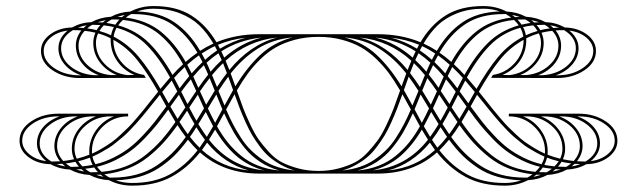

<svg xmlns="http://www.w3.org/2000/svg" viewBox="-20 -566 2077 626"><path d="M174.8 -186.6H170.5Q121.5 -186.6 87 -163.2Q52.4 -139.9 52.4 -107.1Q52.4 -83 74.5 -64Q96.6 -45 130.7 -40.6Q100.5 -65.1 100.5 -98.3Q100.5 -128.1 121.1 -151.7Q141.6 -175.3 174.8 -186.6ZM233.8 -186.6H227.3Q178.3 -186.6 143.8 -160.6Q109.3 -134.6 109.3 -98.3Q109.3 -62.9 147.7 -39.3H148.6Q158.2 -39.3 175.7 -40.2Q157.3 -63.4 157.3 -89.6Q157.3 -121.9 178.5 -148.2Q199.7 -174.4 233.8 -186.6ZM292.8 -186.6H284.1Q235.1 -186.6 200.6 -158.2Q166.1 -129.8 166.1 -89.6Q166.1 -63.4 186.2 -41.1Q199.3 -42.4 221.6 -46.8Q214.2 -62.9 214.2 -80.9Q214.2 -116.3 236.2 -144.9Q258.3 -173.5 292.8 -186.6ZM351.4 -186.6H340.9Q292.8 -186.6 257.9 -155.6Q222.9 -124.6 222.9 -80.9Q222.9 -64.2 230.3 -48.5Q251.3 -53.8 271.4 -61.6Q271 -65.1 271 -72.1Q271 -110.6 293.5 -141.8Q316 -173.1 351.4 -186.6ZM192.7 -23.6Q187.5 -27.5 183.1 -31.9Q180.1 -31.5 174 -31.5Q167.8 -31.5 164.8 -31Q178.8 -25.3 192.7 -23.6ZM237.3 -22.7Q230.3 -30.6 226 -38.5Q210.7 -35 194.5 -33.2Q201.5 -27.5 210.7 -21.9H214.2Q222.5 -21.9 237.3 -22.7ZM281.9 -28.4Q275.8 -40.2 273.2 -52Q253.9 -44.6 235.1 -40.2Q240.8 -31.5 248.7 -23.6Q269.2 -25.8 281.9 -28.4ZM522.3 -219 501.3 -257Q496.1 -250.9 482.5 -233.8Q469 -216.8 463.1 -209.6Q457.2 -202.4 444.3 -186.8Q431.4 -171.3 424.2 -163.5Q417 -155.6 404.1 -142Q391.2 -128.5 382 -120.8Q372.8 -113.2 359.7 -102.3Q346.6 -91.3 335 -84.1Q323.4 -76.9 309.7 -69.3Q295.9 -61.6 281.5 -55.5Q283.7 -43.7 291.1 -30.6Q322.6 -38 351.4 -52.7Q380.2 -67.3 401.4 -83.5Q422.6 -99.7 446.2 -124.8Q469.8 -149.9 484.9 -169.4Q500 -188.8 522.3 -219ZM558.1 -267.9 539.8 -303.3 508.7 -266.2 529.7 -229ZM597 -317.7Q587.4 -337.8 582.2 -347.5Q561.2 -327.4 547.6 -312.1L565.6 -278Q579.1 -296.3 597 -317.7ZM640.3 -363.6Q638.5 -367.1 634.6 -374.3Q630.7 -381.6 628.5 -385.5Q610.1 -372.4 590.5 -354.9Q594 -348.8 604.9 -326.9Q625.4 -349.7 640.3 -363.6ZM697.1 -407.3Q736 -430.9 781.5 -443.2Q732.1 -437.5 690.6 -420ZM687.9 -401.7 680.5 -415.6Q661.3 -406.9 637.7 -391.6Q641.6 -385.1 648.6 -371.1Q668.7 -389 687.9 -401.7ZM254.8 -6.6Q251.3 -9.2 245.2 -14.4Q234.7 -13.5 228.6 -13.5Q239.9 -9.6 254.8 -6.6ZM299.4 -4.8Q293.3 -10.9 287.2 -20.1Q281.9 -18.8 257.4 -15.7Q267.9 -7.9 274 -4.4H279.7Q292.8 -4.4 299.4 -4.8ZM552 -168.3 528.4 -208.5Q507.4 -179.6 491.5 -159.7Q475.5 -139.9 452.4 -115.6Q429.2 -91.3 407.3 -75Q385.5 -58.6 356.6 -44.1Q327.8 -29.7 296.3 -22.3Q302.4 -14 311.2 -5.7Q353.6 -9.6 389.6 -23.4Q425.7 -37.2 455 -60.8Q484.3 -84.4 506.1 -109Q528 -133.7 552 -168.3ZM584.4 -215.9 563.4 -257 535.4 -218.5 559 -178.3ZM619.8 -269.2 602.3 -307.3Q587.4 -289.3 570.8 -267L591.3 -226.8ZM658.7 -322.6Q653 -336.5 644.7 -353.6Q626.3 -336.1 610.1 -316.4L626.7 -279.7Q643.4 -303.8 658.7 -322.6ZM711.1 -378.1Q765.7 -426.1 832.6 -443.6Q759.6 -435.8 701.5 -398.6Q705 -392 711.1 -378.1ZM702.8 -370.2 692.3 -392.5Q671.3 -378.1 653.4 -361.5Q656.5 -355.8 666.5 -332.2Q682.7 -351.4 702.8 -370.2ZM317.3 10.5Q311.2 6.1 308.1 3.5Q303.3 3.9 293.3 3.9Q307.3 8.7 317.3 10.5ZM585.7 -119.3Q572.1 -136.8 558.6 -158.2Q535.4 -125.4 513.1 -101Q490.8 -76.5 462 -53.5Q433.1 -30.6 397.5 -16.6Q361.9 -2.6 320.4 2.2Q330 9.6 337.4 13.1H345.3Q388.1 13.1 424.6 3.3Q461.1 -6.6 489.9 -25.6Q518.8 -44.6 541.3 -66.9Q563.8 -89.2 585.7 -119.3ZM614.1 -161.7Q603.6 -179.2 590 -205L565.1 -168.3Q582.6 -141.2 592.2 -128.5Q607.1 -150.3 614.1 -161.7ZM645.1 -212.8 625 -257.4 597 -215.5Q608.4 -193.2 620.6 -172.2ZM680.1 -270.5 663.5 -311.2Q644.7 -287.6 632 -268.4L652.1 -224.7ZM727.7 -337.8Q795.5 -420.5 883.3 -443.6Q787.6 -433.6 715.5 -368Q719.8 -358 727.7 -337.8ZM719.8 -327.8Q714.6 -341.8 707.2 -360.1Q690.1 -344 671.3 -321.2L687.5 -282.3Q699.7 -301.6 719.8 -327.8ZM624.1 -76Q609.3 -90.5 592.7 -110.6Q571.2 -81.3 549.2 -59.4Q527.1 -37.6 498.7 -18.8Q470.3 0 434.7 10.3Q399 20.5 357.5 21.9Q382.4 30.6 410.8 30.6Q482.5 30.6 533.4 2.8Q584.4 -24.9 624.1 -76ZM648.2 -110.1Q633.3 -129.4 620.2 -151.2Q618 -147.7 613.9 -141.2Q609.7 -134.6 606.2 -129.4Q602.7 -124.1 599.2 -119.8Q615.8 -98.8 630.7 -84.4Q636.8 -92.7 648.2 -110.1ZM674.8 -154.3Q666.5 -169.6 650.8 -201L626.7 -161.3Q640.7 -138.5 654.3 -119.8Q668.3 -142.5 674.8 -154.3ZM705 -209.4 685.3 -257.9 657.8 -212.4Q667.8 -191 681.4 -165.6ZM747.4 -284.5Q785.4 -346.6 828.7 -387Q871.9 -427.4 933.6 -444.1Q868 -437.5 819.9 -407.1Q771.9 -376.7 732.1 -326.5ZM739.9 -272.3 724.2 -316Q706.7 -292 692.3 -269.7L712 -222ZM790.2 -10.5Q711.5 -32.3 655.2 -101Q641.6 -81.3 638.5 -76.9Q701.9 -19.2 790.2 -10.5ZM351.4 -477.7Q337 -481.2 318.2 -483.4Q310.8 -476 304.2 -465Q326.9 -458.5 342.2 -451Q344.8 -465.5 351.4 -477.7ZM360.1 -475.5Q352.3 -460.7 350.5 -446.7Q398.2 -421.8 432.9 -380Q467.7 -338.3 503.1 -276.2L534.5 -313.4Q499.1 -377.6 458.9 -418.5Q418.7 -459.4 360.1 -475.5ZM280.6 -485.1Q271.9 -480.3 264.4 -473.3Q280.6 -471.6 295 -467.7Q299.8 -476.4 307.3 -484.3Q292.4 -485.1 284.1 -485.1ZM262.7 -483.4Q248.3 -481.6 234.3 -476L252.6 -474.7Q257.4 -479.5 262.7 -483.4ZM840.5 -10.5Q787.2 -25.3 749.1 -59Q711.1 -92.7 681.4 -143.4Q665.6 -117.1 661.3 -110.6Q731.2 -21.4 840.5 -10.5ZM380.7 -500.9Q372.4 -493.4 365.4 -483.4Q425.3 -466.3 466.1 -425.7Q507 -385.1 542.4 -321.7Q557.7 -339.2 576.9 -356.6Q559.9 -386.8 542.2 -409.7Q524.5 -432.7 500.9 -452.8Q477.3 -472.9 447.1 -485.1Q417 -497.4 380.7 -500.9ZM344 -502.6Q333 -496.5 326.9 -491.3Q338.7 -489.5 356.2 -485.6Q360.6 -492.6 369.3 -502.2Q363.2 -502.6 349.7 -502.6ZM324.7 -500.4Q309.9 -497.4 298.5 -493.4Q301.1 -493.4 306.8 -493.2Q312.5 -493 315.1 -492.6Q321.2 -497.8 324.7 -500.4ZM890.7 -10.1Q856.6 -19.7 828.5 -38Q800.3 -56.4 778.8 -82.4Q757.4 -108.4 741.9 -135.1Q726.4 -161.7 710.7 -196.7L687.5 -154.3Q704.5 -124.1 723.1 -101.2Q741.7 -78.2 766.2 -58.1Q790.6 -38 821.9 -25.8Q853.1 -13.5 890.7 -10.1ZM387.2 -517.5Q376.7 -515.7 362.8 -510.9Q368 -510.9 377.6 -510.1Q381.6 -513.5 387.2 -517.5ZM407.3 -520.1Q397.7 -514.4 389.9 -508.7Q458.5 -500 504.6 -462.6Q550.7 -425.3 585.2 -364.1Q604.5 -381.1 623.7 -394.2Q589.2 -454.1 540 -487.1Q490.8 -520.1 415.2 -520.1ZM427.4 -528.8Q500.9 -526.2 549.4 -492.8Q597.9 -459.4 632.4 -400.3Q653 -413.5 675.7 -424Q654.7 -459.4 629.8 -483.4Q604.9 -507.4 566.9 -522.5Q528.8 -537.6 480.8 -537.6Q452.4 -537.6 427.4 -528.8ZM940.6 -10.1Q916.5 -17 895.5 -28.8Q874.6 -40.6 858.6 -54.2Q842.7 -67.7 827.8 -87.6Q812.9 -107.5 802.4 -125Q792 -142.5 780.6 -167.8Q769.2 -193.2 762 -212Q754.8 -230.8 744.8 -258.7L717.2 -208.9Q729 -181.4 740.2 -160.2Q751.3 -139 766.2 -116Q781 -93.1 798.3 -76.3Q815.6 -59.4 836.5 -45Q857.5 -30.6 883.7 -21.9Q910 -13.1 940.6 -10.1ZM240.4 -311.6Q188.8 -311.6 151.2 -337Q113.6 -362.3 113.6 -399.9Q113.6 -431.4 143.1 -453.5Q172.6 -475.5 215 -476.4Q243.9 -492.6 278.4 -493.9Q305.9 -509.2 341.8 -511.4Q370.6 -526.7 405.2 -528.4Q439.7 -546.3 480.8 -546.3Q555.1 -546.3 603.8 -515.5Q652.5 -484.7 685.8 -428.3Q748.7 -454.5 826 -454.5H1210.7Q1288 -454.5 1351 -428.3Q1384.2 -484.7 1432.9 -515.5Q1481.6 -546.3 1555.9 -546.3Q1597 -546.3 1631.6 -528.4Q1666.1 -526.7 1694.9 -511.4Q1730.8 -509.2 1758.3 -493.9Q1792.8 -492.6 1821.7 -476.4Q1864.1 -475.5 1893.6 -453.5Q1923.1 -431.4 1923.1 -399.9Q1923.1 -362.3 1885.5 -337Q1847.9 -311.6 1796.3 -311.6L1581.3 -312.1L1587 -321.7Q1629.4 -328.2 1658.2 -360.4Q1687.1 -392.5 1687.1 -434.9V-436.2Q1642 -411.3 1609 -370Q1576 -328.7 1541.1 -267Q1547.2 -259.6 1564.5 -238Q1581.7 -216.3 1588.7 -207.6Q1595.7 -198.9 1611.9 -179.9Q1628.1 -160.8 1637.9 -151.2Q1647.7 -141.6 1663.7 -126.5Q1679.6 -111.5 1692.7 -102.3Q1705.9 -93.1 1722.7 -82.8Q1739.5 -72.6 1756.6 -65.1Q1756.6 -66.4 1756.8 -68.6Q1757 -70.8 1757 -72.1Q1757 -119.3 1722 -153Q1687.1 -186.6 1639 -186.6V-195.4H1866.3Q1917.8 -195.4 1955.4 -170Q1993 -144.7 1993 -107.1Q1993 -75.6 1963.5 -53.5Q1934 -31.5 1891.6 -30.6Q1862.8 -14.4 1828.2 -13.1Q1800.7 2.2 1764.9 4.4Q1736 19.7 1701.5 21.4Q1667 39.3 1625.9 39.3Q1551.1 39.3 1498.5 10.9Q1445.8 -17.5 1404.7 -69.1Q1326.9 0 1210.7 0H826Q709.8 0 632 -69.1Q590.9 -17.5 538.2 10.9Q485.6 39.3 410.8 39.3Q369.8 39.3 335.2 21.4Q300.7 19.7 271.9 4.4Q236 2.2 208.5 -13.1Q174 -14.4 145.1 -30.6Q102.7 -31.5 73.2 -53.5Q43.7 -75.6 43.7 -107.1Q43.7 -144.7 81.3 -170Q118.9 -195.4 170.5 -195.4H397.7V-186.6Q349.7 -186.6 314.7 -153Q279.7 -119.3 279.7 -72.1Q279.7 -70.8 279.9 -68.6Q280.2 -66.4 280.2 -65.1Q297.2 -72.6 314 -82.8Q330.9 -93.1 344 -102.3Q357.1 -111.5 373 -126.5Q389 -141.6 398.8 -151.2Q408.7 -160.8 424.8 -179.9Q441 -198.9 448 -207.6Q455 -216.3 472.2 -238Q489.5 -259.6 495.6 -267Q460.7 -328.7 427.7 -370Q394.7 -411.3 349.7 -436.2V-434.9Q349.7 -392.5 378.5 -360.4Q407.3 -328.2 449.7 -321.7L455.4 -312.1ZM240.4 -320.4H244.8Q211.5 -331.7 191 -355.6Q170.5 -379.4 170.5 -408.7Q170.5 -441.9 200.6 -466.3Q166.5 -462 144.4 -443Q122.4 -424 122.4 -399.9Q122.4 -367.1 156.9 -343.8Q191.4 -320.4 240.4 -320.4ZM287.2 -320.8H302.4Q268.8 -333 248 -359Q227.3 -385.1 227.3 -417.4Q227.3 -444.1 245.2 -466.8Q236.5 -467.7 218.5 -467.7H217.7Q179.2 -444.1 179.2 -408.7Q179.2 -374.1 210.4 -349Q241.7 -323.9 287.2 -320.8ZM340.5 -321.2H361Q326.9 -334.8 305.5 -363Q284.1 -391.2 284.1 -426.1Q284.1 -442.7 291.1 -459.4Q273.2 -463.7 256.1 -465.5Q236 -443.2 236 -417.4Q236 -380.2 266.2 -352.9Q296.3 -325.6 340.5 -321.2ZM394.7 -321.2 418.3 -321.7Q383.7 -336.1 362.3 -366.7Q340.9 -397.3 340.9 -434.9V-441Q322.6 -450.6 299.8 -457.2Q292.8 -441.9 292.8 -426.1Q292.8 -386.4 322.3 -356.4Q351.8 -326.5 394.7 -321.2ZM1861.9 -186.6Q1895.1 -175.3 1915.6 -151.7Q1936.2 -128.1 1936.2 -98.3Q1936.2 -65.1 1906 -40.6Q1940.1 -45 1962.2 -64Q1984.3 -83 1984.3 -107.1Q1984.3 -139.9 1949.7 -163.2Q1915.2 -186.6 1866.3 -186.6ZM1802.9 -186.6Q1837 -174.4 1858.2 -148.2Q1879.4 -121.9 1879.4 -89.6Q1879.4 -63.4 1861 -40.2Q1878.5 -39.3 1888.1 -39.3H1889Q1927.4 -62.9 1927.4 -98.3Q1927.4 -134.6 1892.9 -160.6Q1858.4 -186.6 1809.4 -186.6ZM1743.9 -186.6Q1778.4 -173.5 1800.5 -144.9Q1822.6 -116.3 1822.6 -80.9Q1822.6 -62.9 1815.1 -46.8Q1837.4 -42.4 1850.5 -41.1Q1870.6 -63.4 1870.6 -89.6Q1870.6 -129.8 1836.1 -158.2Q1801.6 -186.6 1752.6 -186.6ZM1685.3 -186.6Q1720.7 -173.1 1743.2 -141.8Q1765.7 -110.6 1765.7 -72.1Q1765.7 -65.1 1765.3 -61.6Q1785.4 -53.8 1806.4 -48.5Q1813.8 -64.2 1813.8 -80.9Q1813.8 -124.6 1778.8 -155.6Q1743.9 -186.6 1695.8 -186.6ZM1844 -23.6Q1858 -25.3 1871.9 -31Q1868.9 -31.5 1862.8 -31.5Q1856.6 -31.5 1853.6 -31.9Q1849.2 -27.5 1844 -23.6ZM1799.4 -22.7Q1814.2 -21.9 1822.6 -21.9H1826Q1835.2 -27.5 1842.2 -33.2Q1826 -35 1810.8 -38.5Q1806.4 -30.6 1799.4 -22.7ZM1754.8 -28.4Q1767.5 -25.8 1788 -23.6Q1795.9 -31.5 1801.6 -40.2Q1782.8 -44.6 1763.5 -52Q1760.9 -40.2 1754.8 -28.4ZM1514.4 -219Q1536.7 -188.8 1551.8 -169.4Q1566.9 -149.9 1590.5 -124.8Q1614.1 -99.7 1635.3 -83.5Q1656.5 -67.3 1685.3 -52.7Q1714.2 -38 1745.6 -30.6Q1753.1 -43.7 1755.2 -55.5Q1740.8 -61.6 1727.1 -69.3Q1713.3 -76.9 1701.7 -84.1Q1690.1 -91.3 1677 -102.3Q1663.9 -113.2 1654.7 -120.8Q1645.5 -128.5 1632.6 -142Q1619.8 -155.6 1612.5 -163.5Q1605.3 -171.3 1592.4 -186.8Q1579.5 -202.4 1573.6 -209.6Q1567.7 -216.8 1554.2 -233.8Q1540.6 -250.9 1535.4 -257ZM1478.6 -267.9 1507 -229 1528 -266.2 1496.9 -303.3ZM1439.7 -317.7Q1457.6 -296.3 1471.2 -278L1489.1 -312.1Q1475.5 -327.4 1454.5 -347.5Q1449.3 -337.8 1439.7 -317.7ZM1396.4 -363.6Q1411.3 -349.7 1431.8 -326.9Q1442.7 -348.8 1446.2 -354.9Q1426.6 -372.4 1408.2 -385.5Q1406 -381.6 1402.1 -374.3Q1398.2 -367.1 1396.4 -363.6ZM1339.6 -407.3 1346.2 -420Q1304.6 -437.5 1255.2 -443.2Q1300.7 -430.9 1339.6 -407.3ZM1348.8 -401.7Q1368 -389 1388.1 -371.1Q1395.1 -385.1 1399 -391.6Q1375.4 -406.9 1356.2 -415.6ZM1781.9 -6.6Q1796.8 -9.6 1808.1 -13.5Q1802 -13.5 1791.5 -14.4Q1785.4 -9.2 1781.9 -6.6ZM1737.3 -4.8Q1743.9 -4.4 1757 -4.4H1762.7Q1768.8 -7.9 1779.3 -15.7Q1754.8 -18.8 1749.6 -20.1Q1743.4 -10.9 1737.3 -4.8ZM1484.7 -168.3Q1508.7 -133.7 1530.6 -109Q1552.4 -84.4 1581.7 -60.8Q1611 -37.2 1647.1 -23.4Q1683.1 -9.6 1725.5 -5.7Q1734.3 -14 1740.4 -22.3Q1708.9 -29.7 1680.1 -44.1Q1651.2 -58.6 1629.4 -75Q1607.5 -91.3 1584.4 -115.6Q1561.2 -139.9 1545.2 -159.7Q1529.3 -179.6 1508.3 -208.5ZM1452.4 -215.9 1477.7 -178.3 1501.3 -218.5 1473.3 -257ZM1417 -269.2 1445.4 -226.8 1465.9 -267Q1449.3 -289.3 1434.4 -307.3ZM1378.1 -322.6Q1393.4 -303.8 1410 -279.7L1426.6 -316.4Q1410.4 -336.1 1392 -353.6Q1383.7 -336.5 1378.1 -322.6ZM1325.6 -378.1Q1331.7 -392 1335.2 -398.6Q1277.1 -435.8 1204.1 -443.6Q1271 -426.1 1325.6 -378.1ZM1333.9 -370.2Q1354 -351.4 1370.2 -332.2Q1380.2 -355.8 1383.3 -361.5Q1365.4 -378.1 1344.4 -392.5ZM1719.4 10.5Q1729.5 8.7 1743.4 3.9Q1733.4 3.9 1728.6 3.5Q1725.5 6.1 1719.4 10.5ZM1451 -119.3Q1472.9 -89.2 1495.4 -66.9Q1517.9 -44.6 1546.8 -25.6Q1575.6 -6.6 1612.1 3.3Q1648.6 13.1 1691.4 13.1H1699.3Q1706.7 9.6 1716.3 2.2Q1674.8 -2.6 1639.2 -16.6Q1603.6 -30.6 1574.7 -53.5Q1545.9 -76.5 1523.6 -101Q1501.3 -125.4 1478.1 -158.2Q1464.6 -136.8 1451 -119.3ZM1422.6 -161.7Q1429.6 -150.3 1444.5 -128.5Q1454.1 -141.2 1471.6 -168.3L1446.7 -205Q1433.1 -179.2 1422.6 -161.7ZM1391.6 -212.8 1416.1 -172.2Q1428.3 -193.2 1439.7 -215.5L1411.7 -257.4ZM1356.6 -270.5 1384.6 -224.7 1404.7 -268.4Q1392 -287.6 1373.3 -311.2ZM1309 -337.8Q1316.9 -358 1321.2 -368Q1249.1 -433.6 1153.4 -443.6Q1241.3 -420.5 1309 -337.8ZM1316.9 -327.8Q1337 -301.6 1349.2 -282.3L1365.4 -321.2Q1346.6 -344 1329.5 -360.1Q1322.1 -341.8 1316.9 -327.8ZM1412.6 -76Q1452.4 -24.9 1503.3 2.8Q1554.2 30.6 1625.9 30.6Q1654.3 30.6 1679.2 21.9Q1637.7 20.5 1602.1 10.3Q1566.4 0 1538 -18.8Q1509.6 -37.6 1487.5 -59.4Q1465.5 -81.3 1444.1 -110.6Q1427.4 -90.5 1412.6 -76ZM1388.5 -110.1Q1399.9 -92.7 1406 -84.4Q1420.9 -98.8 1437.5 -119.8L1416.5 -151.2Q1403.4 -129.4 1388.5 -110.1ZM1361.9 -154.3Q1368.4 -142.5 1382.4 -119.8Q1396 -138.5 1410 -161.3L1385.9 -201Q1370.2 -169.6 1361.9 -154.3ZM1331.7 -209.4 1355.3 -165.6Q1368.9 -191 1378.9 -212.4L1351.4 -257.9ZM1289.3 -284.5 1304.6 -326.5Q1264.9 -376.7 1216.8 -407.1Q1168.7 -437.5 1103.1 -444.1Q1164.8 -427.4 1208 -387Q1251.3 -346.6 1289.3 -284.5ZM1296.8 -272.3 1324.7 -222 1344.4 -269.7Q1330 -292 1312.5 -316ZM1246.5 -10.5Q1334.8 -19.2 1398.2 -76.9Q1395.1 -81.3 1381.6 -101Q1325.2 -32.3 1246.5 -10.5ZM1685.3 -477.7Q1691.9 -465.5 1694.5 -451Q1709.8 -458.5 1732.5 -465Q1726 -476 1718.5 -483.4Q1699.7 -481.2 1685.3 -477.7ZM1676.6 -475.5Q1618 -459.4 1577.8 -418.5Q1537.6 -377.6 1502.2 -313.4L1533.7 -276.2Q1569.1 -338.3 1603.8 -380Q1638.5 -421.8 1686.2 -446.7Q1684.4 -460.7 1676.6 -475.5ZM1756.1 -485.1H1752.6Q1744.3 -485.1 1729.5 -484.3Q1736.9 -476.4 1741.7 -467.7Q1756.1 -471.6 1772.3 -473.3Q1764.9 -480.3 1756.1 -485.1ZM1774 -483.4Q1779.3 -479.5 1784.1 -474.7L1802.4 -476Q1788.5 -481.6 1774 -483.4ZM1196.2 -10.5Q1305.5 -21.4 1375.4 -110.6Q1371.1 -117.1 1355.3 -143.4Q1325.6 -92.7 1287.6 -59Q1249.6 -25.3 1196.2 -10.5ZM1656 -500.9Q1619.8 -497.4 1589.6 -485.1Q1559.4 -472.9 1535.8 -452.8Q1512.2 -432.7 1494.5 -409.7Q1476.8 -386.8 1459.8 -356.6Q1479 -339.2 1494.3 -321.7Q1529.7 -385.1 1570.6 -425.7Q1611.5 -466.3 1671.3 -483.4Q1664.3 -493.4 1656 -500.9ZM1692.7 -502.6H1687.1Q1673.5 -502.6 1667.4 -502.2Q1676.1 -492.6 1680.5 -485.6Q1698 -489.5 1709.8 -491.3Q1703.7 -496.5 1692.7 -502.6ZM1712 -500.4Q1715.5 -497.8 1721.6 -492.6Q1724.2 -493 1729.9 -493.2Q1735.6 -493.4 1738.2 -493.4Q1726.8 -497.4 1712 -500.4ZM1146 -10.1Q1183.6 -13.5 1214.8 -25.8Q1246.1 -38 1270.5 -58.1Q1295 -78.2 1313.6 -101.2Q1332.2 -124.1 1349.2 -154.3L1326 -196.7Q1310.3 -161.7 1294.8 -135.1Q1279.3 -108.4 1257.9 -82.4Q1236.5 -56.4 1208.3 -38Q1180.1 -19.7 1146 -10.1ZM1649.5 -517.5Q1655.2 -513.5 1659.1 -510.1Q1668.7 -510.9 1674 -510.9Q1660 -515.7 1649.5 -517.5ZM1629.4 -520.1H1621.5Q1545.9 -520.1 1496.7 -487.1Q1447.6 -454.1 1413 -394.2Q1432.3 -381.1 1451.5 -364.1Q1486 -425.3 1532.1 -462.6Q1578.2 -500 1646.9 -508.7Q1639 -514.4 1629.4 -520.1ZM1609.3 -528.8Q1584.4 -537.6 1555.9 -537.6Q1507.9 -537.6 1469.8 -522.5Q1431.8 -507.4 1406.9 -483.4Q1382 -459.4 1361 -424Q1383.7 -413.5 1404.3 -400.3Q1438.8 -459.4 1487.3 -492.8Q1535.8 -526.2 1609.3 -528.8ZM1096.2 -10.1Q1126.7 -13.1 1153 -21.9Q1179.2 -30.6 1200.2 -45Q1221.2 -59.4 1238.4 -76.3Q1255.7 -93.1 1270.5 -116Q1285.4 -139 1296.5 -160.2Q1307.7 -181.4 1319.5 -208.9L1292 -258.7Q1281.9 -230.8 1274.7 -212Q1267.5 -193.2 1256.1 -167.8Q1244.8 -142.5 1234.3 -125Q1223.8 -107.5 1208.9 -87.6Q1194.1 -67.7 1178.1 -54.2Q1162.2 -40.6 1141.2 -28.8Q1120.2 -17 1096.2 -10.1ZM1796.3 -320.4Q1845.3 -320.4 1879.8 -343.8Q1914.3 -367.1 1914.3 -399.9Q1914.3 -424 1892.3 -443Q1870.2 -462 1836.1 -466.3Q1866.3 -441.9 1866.3 -408.7Q1866.3 -379.4 1845.7 -355.6Q1825.2 -331.7 1792 -320.4ZM1749.6 -320.8Q1795 -323.9 1826.3 -349Q1857.5 -374.1 1857.5 -408.7Q1857.5 -444.1 1819.1 -467.7H1818.2Q1800.3 -467.7 1791.5 -466.8Q1809.4 -444.1 1809.4 -417.4Q1809.4 -385.1 1788.7 -359Q1767.9 -333 1734.3 -320.8ZM1696.2 -321.2Q1740.4 -325.6 1770.5 -352.9Q1800.7 -380.2 1800.7 -417.4Q1800.7 -443.2 1780.6 -465.5Q1763.5 -463.7 1745.6 -459.4Q1752.6 -442.7 1752.6 -426.1Q1752.6 -391.2 1731.2 -363Q1709.8 -334.8 1675.7 -321.2ZM1642 -321.2Q1684.9 -326.5 1714.4 -356.4Q1743.9 -386.4 1743.9 -426.1Q1743.9 -441.9 1736.9 -457.2Q1714.2 -450.6 1695.8 -441V-434.9Q1695.8 -397.3 1674.4 -366.7Q1653 -336.1 1618.4 -321.7ZM752.2 -271Q764.9 -234.7 772.7 -213.9Q780.6 -193.2 795.2 -161.7Q809.9 -130.2 823 -111.7Q836.1 -93.1 856.4 -70.8Q876.7 -48.5 899 -36.9Q921.3 -25.3 951.9 -17Q982.5 -8.7 1018.4 -8.7Q1054.2 -8.7 1084.8 -17Q1115.4 -25.3 1137.7 -36.9Q1160 -48.5 1180.3 -70.8Q1200.6 -93.1 1213.7 -111.7Q1226.8 -130.2 1241.5 -161.7Q1256.1 -193.2 1264 -213.9Q1271.9 -234.7 1284.5 -271Q1266.2 -302.4 1248.9 -326Q1231.6 -349.7 1207.4 -373.3Q1183.1 -396.9 1156.7 -411.9Q1130.2 -427 1094.8 -436.4Q1059.4 -445.8 1018.4 -445.8Q977.3 -445.8 941.9 -436.4Q906.5 -427 880 -411.9Q853.6 -396.9 829.3 -373.3Q805.1 -349.7 787.8 -326Q770.5 -302.4 752.2 -271Z"/></svg>

Font: FoglihtenBPS01
Style: Regular
Weight: 500
Version: Version 0.75